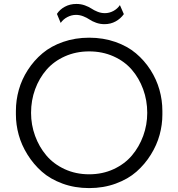

<svg xmlns="http://www.w3.org/2000/svg" viewBox="-20 -941 907 978"><path d="M512.2 -817.9Q489.7 -817.9 469.5 -825.2Q449.2 -832.5 436 -841.6Q422.9 -850.6 404.5 -857.9Q386.2 -865.2 367.2 -865.2Q344.7 -865.2 323.5 -854.2Q302.2 -843.3 289.1 -824.2L270 -870.1Q284.2 -892.6 310.3 -906.7Q336.4 -920.9 369.1 -920.9Q392.1 -920.9 412.4 -913.6Q432.6 -906.2 445.6 -897.5Q458.5 -888.7 476.8 -881.3Q495.1 -874 514.2 -874Q536.6 -874 557.4 -885Q578.1 -896 590.8 -915L610.8 -869.1Q594.7 -846.2 569.1 -832Q543.5 -817.9 512.2 -817.9ZM61 -357.9V-376Q61 -430.7 75.9 -483.6Q90.8 -536.6 121.8 -584.7Q152.8 -632.8 196.3 -669.4Q239.7 -706.1 301.3 -727.5Q362.8 -749 434.1 -749Q505.9 -749 567.4 -727.5Q628.9 -706.1 672.4 -669.4Q715.8 -632.8 746.6 -584.7Q777.3 -536.6 792.2 -483.6Q807.1 -430.7 807.1 -376V-356.9Q807.1 -305.7 793 -253.9Q778.8 -202.1 748.3 -153.1Q717.8 -104 675 -66.4Q632.3 -28.8 569.8 -5.9Q507.3 17.1 434.1 17.1Q360.8 17.1 298.3 -5.9Q235.8 -28.8 193.1 -66.7Q150.4 -104.5 119.9 -153.6Q89.4 -202.6 75.2 -254.4Q61 -306.2 61 -357.9ZM730 -366.2Q730 -429.7 709.2 -486.3Q688.5 -543 651.4 -585.9Q614.3 -628.9 557.9 -654.1Q501.5 -679.2 434.1 -679.2Q367.2 -679.2 310.8 -654.1Q254.4 -628.9 217 -585.9Q179.7 -543 158.9 -486.3Q138.2 -429.7 138.2 -366.2Q138.2 -305.2 158.7 -249Q179.2 -192.9 216.1 -149.2Q252.9 -105.5 309.6 -79.3Q366.2 -53.2 434.1 -53.2Q502 -53.2 558.6 -79.3Q615.2 -105.5 652.1 -149.2Q689 -192.9 709.5 -249Q730 -305.2 730 -366.2Z"/></svg>

Font: Sora Light
Style: Regular
Weight: 300
Designer: Jonathan Barnbrook, Julián Moncada
Foundry: Barnbrook Fonts
Version: Version 2.000